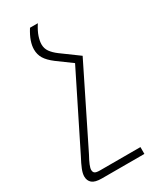

<svg xmlns="http://www.w3.org/2000/svg" viewBox="-206 -539 675 827"><g transform="rotate(-30 131.0 -125.5)"><path d="M-20 188Q-20 173 -12 153Q-4 133 11 105L190 -255L119 -307Q90 -329 78 -349Q66 -369 66 -394Q66 -413 73.5 -435Q81 -457 98 -484H137Q119 -456 112 -434.5Q105 -413 105 -397Q105 -376 116.5 -360Q128 -344 148 -329L234 -266L45 116Q20 161 20 178Q20 189 26.5 194Q33 199 52 199H253V233H42Q8 233 -6 221Q-20 209 -20 188Z"/></g></svg>

Font: Noto Sans Armenian SemiCondensed ExtraLight
Style: Regular
Weight: 200
Width: 4
Designer: Monotype Design Team
Foundry: Monotype Imaging Inc.
Version: Version 2.008; ttfautohint (v1.8.4.7-5d5b)